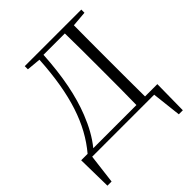

<svg xmlns="http://www.w3.org/2000/svg" viewBox="-246 -884 1246 1246"><g transform="rotate(-45 377.0 -261.0)"><path d="M520 0H650L673 203H710L713 -34H600C599 -134 599 -235 599 -353V-384C599 -489 599 -589 600 -687L706 -696V-725H187V-696L284 -687C266 -381 198 -182 73 -34H14L18 203H56L81 0ZM521 -34H125C169 -88 205 -153 235 -229C284 -352 314 -502 325 -691H521C523 -593 523 -491 523 -384V-354C523 -236 523 -133 521 -34Z"/></g></svg>

Font: Noto Serif SC Light
Style: Regular
Weight: 300
Designer: Ryoko NISHIZUKA 西塚涼子 (kana & ideographs); Frank Grießhammer (Latin, Greek & Cyrillic); Wenlong ZHANG 张文龙 (bopomofo); San
Foundry: Adobe
Version: Version 2.001;hotconv 1.1.0;makeotfexe 2.6.0